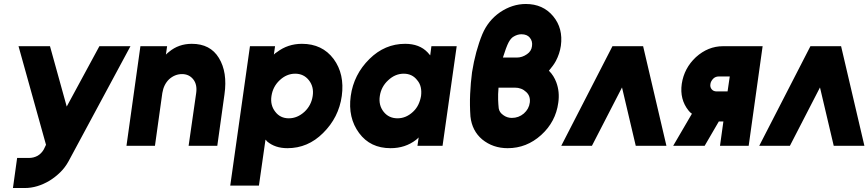

<svg xmlns="http://www.w3.org/2000/svg" viewBox="-20 -732 4360 964"><path d="M73 -500 211 -5 200 18Q188 39 169 50Q149 61 126 61H66L45 212H105Q167 212 229 175Q258 157 282.5 133Q307 109 324 78L635 -500H479L315 -197L231 -500Z M1071 0 1107 -258Q1115 -314 1108 -359.5Q1101 -405 1079 -441Q1036 -512 943 -512Q877 -512 829 -472Q825 -469 821 -465.5Q817 -462 813 -458L819 -500H685L615 0H758L795 -265Q802 -308 829 -334Q858 -360 894 -360Q929 -360 950 -334Q971 -308 965 -265L927 0Z M1361 -500 1355 -458Q1359 -462 1362.5 -465Q1366 -468 1370 -470Q1425 -512 1496 -512Q1598 -512 1655 -436Q1711 -360 1696 -250Q1681 -142 1602 -64Q1526 12 1423 12Q1361 12 1321 -22Q1319 -25 1317 -27Q1315 -29 1313 -31L1280 200H1136L1235 -500ZM1430 -138Q1473 -138 1509 -171Q1543 -203 1550 -250Q1557 -296 1531 -329Q1505 -362 1462 -362Q1419 -362 1384 -329Q1350 -297 1343 -250Q1336 -204 1362 -171Q1387 -138 1430 -138Z M2146 -500 2140 -454Q2137 -458 2133.5 -461.5Q2130 -465 2127 -469Q2086 -512 2014 -512Q1912 -512 1835 -436Q1756 -358 1741 -250Q1726 -141 1783 -64Q1839 12 1941 12Q2015 12 2069 -30Q2073 -33 2076 -36Q2079 -39 2082 -42L2076 0H2202L2273 -500ZM2007 -362Q2050 -362 2075 -329Q2088 -314 2092.5 -294Q2097 -274 2094 -250Q2090 -227 2080.5 -207Q2071 -187 2054 -171Q2019 -138 1976 -138Q1932 -138 1906 -171Q1880 -204 1887 -250Q1894 -297 1929 -329Q1964 -362 2007 -362Z M2620 -712Q2552 -712 2490 -670Q2431 -629 2402 -561Q2367 -476 2350 -369Q2343 -316 2340.5 -260Q2338 -204 2342 -147Q2350 -75 2401 -32Q2455 12 2529 12Q2624 12 2697 -54Q2770 -120 2783 -216Q2791 -271 2773 -319Q2767 -335 2758 -349.5Q2749 -364 2736 -377Q2746 -389 2755 -401Q2764 -413 2771 -426Q2790 -462 2796 -502Q2808 -590 2757 -651Q2706 -712 2620 -712ZM2598 -560Q2626 -560 2640 -543Q2655 -525 2651 -500Q2648 -475 2626 -460Q2602 -443 2575 -443H2505Q2512 -466 2520 -487.5Q2528 -509 2534 -520Q2539 -529 2545 -536.5Q2551 -544 2560 -549Q2579 -560 2598 -560ZM2483 -292H2565Q2599 -292 2622 -270Q2644 -250 2640 -217Q2636 -185 2610 -162Q2584 -140 2550 -140Q2526 -140 2507 -154Q2497 -161 2491.5 -169Q2486 -177 2484 -188Q2482 -206 2481 -231.5Q2480 -257 2483 -292Z M2798 0 3055 -500H3209L3326 0H3172L3103 -293L2952 0Z M3454 -161 3360 0H3518L3589 -122Q3590 -122 3590.5 -122Q3591 -122 3592 -122H3612L3595 0H3739L3809 -500H3610Q3535 -500 3474 -445Q3415 -390 3403 -311Q3392 -233 3437 -177Q3441 -172 3445 -168Q3449 -164 3454 -161ZM3644 -348 3633 -273H3578Q3562 -273 3553 -284Q3544 -295 3547 -311Q3549 -325 3562 -338Q3573 -348 3588 -348Z M3792 0 4049 -500H4203L4320 0H4166L4097 -293L3946 0Z"/></svg>

Font: Unageo
Style: ExtraBold-Italic
Weight: 800
Designer: Richard Sepsi
Foundry: Richard Sepsi
Version: Version 2.000